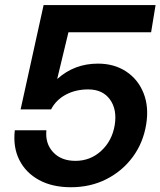

<svg xmlns="http://www.w3.org/2000/svg" viewBox="-20 -748 650 778"><path d="M267.6 10.7Q191.9 10.7 138.2 -18.6Q84.5 -47.9 58.3 -99.9Q32.2 -151.9 40 -220.2H168Q162.6 -166.5 195.3 -131.3Q228 -96.2 285.6 -96.2Q346.2 -96.2 390.1 -136.7Q434.1 -177.2 444.8 -240.7Q455.1 -304.2 425.5 -345Q396 -385.7 337.4 -385.7Q286.6 -385.7 246.8 -364.5Q207 -343.3 187 -304.7H63.5L156.7 -727.5H610.4L592.3 -617.2H257.3L211.9 -428.7H212.9Q281.7 -490.2 377 -490.2Q442.9 -490.2 491.2 -458.3Q539.6 -426.3 561.8 -370.4Q584 -314.5 572.3 -243.7Q560.1 -168.9 517.8 -111.8Q475.6 -54.7 411.1 -22Q346.7 10.7 267.6 10.7Z"/></svg>

Font: Inter Display Semi Bold
Style: Italic
Weight: 600
Italic angle: -9.39999°
Designer: Rasmus Andersson
Foundry: rsms
Version: Version 4.000;git-4fc901f